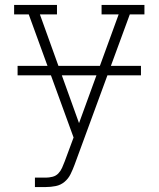

<svg xmlns="http://www.w3.org/2000/svg" viewBox="-20 -550 640 775"><path d="M121 205V167H165Q178 167 192 163.5Q206 160 215.5 150Q225 140 230.5 127.5Q236 115 241 102L277 5L96 -492H37V-530H210V-492H141L299 -53L459 -492H390V-530H563V-492H504L281 115Q274 134 265 152.5Q256 171 240.5 184Q225 197 205 201Q185 205 165 205ZM51 -246V-284H549V-246Z"/></svg>

Font: Iosevka Slab XLtEx
Style: Regular
Weight: 200
Width: 7
Monospace: yes
Designer: Belleve Invis
Foundry: Belleve Invis
Version: Version 11.1.0; ttfautohint (v1.8.3)